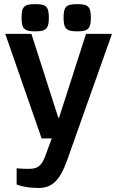

<svg xmlns="http://www.w3.org/2000/svg" viewBox="-20 -682 572 946"><path d="M62 147Q68.8 147.9 77.6 148.4Q92.8 149.9 123 149.9Q139.6 149.9 152.1 146.5Q164.6 143.1 173.6 135.3Q182.6 127.4 189.7 115.7Q196.8 104 203.1 86.9L234.9 0H185.1L5.9 -515.1H134.8L267.1 -102.1H271L403.8 -515.1H531.7L311 106.9Q297.4 145 283 171.1Q268.6 197.3 251.7 213.4Q234.9 229.5 215.1 236.8Q195.3 244.1 171.9 244.1Q145 244.1 124.8 241.7Q104.5 239.3 90.3 235.8Q74.2 231.9 62 227.1V147ZM86.3 -594.8Q86.3 -615.4 89.1 -628.4Q92 -641.4 99.7 -648.8Q107.4 -656.3 120.3 -658.9Q133.3 -661.6 153.1 -661.6Q173.3 -661.6 186.5 -658.9Q199.7 -656.3 207.1 -648.8Q214.6 -641.4 217.7 -628.4Q220.8 -615.4 220.8 -594.8Q220.8 -574.6 217.7 -561.6Q214.6 -548.6 207.1 -540.9Q199.7 -533.3 186.5 -530.4Q173.3 -527.5 153.1 -527.5Q133.3 -527.5 120.3 -530.4Q107.4 -533.3 99.7 -540.9Q92 -548.6 89.1 -561.6Q86.3 -574.6 86.3 -594.8ZM293.3 -594.8Q293.3 -615.4 296.2 -628.4Q299 -641.4 306.7 -648.8Q314.4 -656.3 327.4 -658.9Q340.3 -661.6 360.1 -661.6Q380.3 -661.6 393.5 -658.9Q406.7 -656.3 414.2 -648.8Q421.6 -641.4 424.7 -628.4Q427.8 -615.4 427.8 -594.8Q427.8 -574.6 424.7 -561.6Q421.6 -548.6 414.2 -540.9Q406.7 -533.3 393.5 -530.4Q380.3 -527.5 360.1 -527.5Q340.3 -527.5 327.4 -530.4Q314.4 -533.3 306.7 -540.9Q299 -548.6 296.2 -561.6Q293.3 -574.6 293.3 -594.8Z"/></svg>

Font: Doppio One
Style: Regular
Weight: 400
Designer: Szymon Celej
Foundry: Szymon Celej
Version: Version 1.002